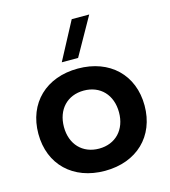

<svg xmlns="http://www.w3.org/2000/svg" viewBox="-113 -842 835 943"><g transform="rotate(-15 305.0 -371.0)"><path d="M305 -510C143 -510 35 -406 35 -250C35 -94 143 10 305 10C467 10 575 -94 575 -250C575 -406 467 -510 305 -510ZM305 -103C221 -103 165 -162 165 -250C165 -339 221 -398 305 -398C389 -398 445 -339 445 -250C445 -162 389 -103 305 -103ZM237 -560H320L428 -752H339Z"/></g></svg>

Font: Gully SemiBold
Style: Regular
Weight: 600
Designer: jaikishan Patel
Foundry: MagicType
Version: Version 1.000;Glyphs 3.2 (3242)